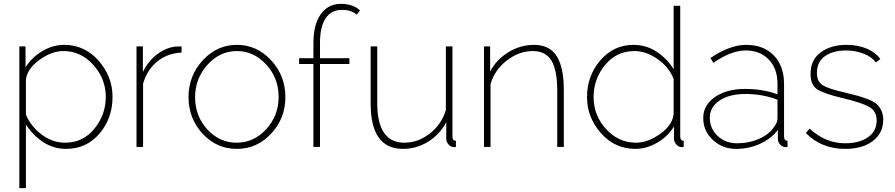

<svg xmlns="http://www.w3.org/2000/svg" viewBox="-20 -760 4629 993"><path d="M322 10Q257 10 203.5 -25Q150 -60 114 -116V213H80V-520H112V-412Q145 -464 199.5 -496Q254 -528 312 -528Q418 -528 490 -446Q562 -364 562 -259Q562 -148 494.5 -69Q427 10 322 10ZM317 -22Q409 -22 468 -94Q527 -166 527 -259Q527 -353 462.5 -424.5Q398 -496 308 -496Q247 -496 183 -449.5Q119 -403 114 -346V-167Q141 -104 197 -63Q253 -22 317 -22Z M919 -520V-488Q847 -485 794 -442.5Q741 -400 720 -327V0H686V-520H719V-388Q746 -443 791 -478Q836 -513 887 -519Q894 -519 905 -519.5Q916 -520 919 -520Z M1205 10Q1100 10 1027.5 -69Q955 -148 955 -258Q955 -368 1028.5 -448Q1102 -528 1205 -528Q1309 -528 1382.5 -448Q1456 -368 1456 -258Q1456 -148 1382.5 -69Q1309 10 1205 10ZM1053 -425Q989 -354 989 -257Q989 -160 1052 -91Q1115 -22 1204 -22Q1293 -22 1357 -92Q1421 -162 1421 -259Q1421 -356 1357 -426Q1293 -496 1205 -496Q1117 -496 1053 -425Z M1635 0H1601V-429H1527V-459H1601V-539Q1601 -633 1639 -686.5Q1677 -740 1743 -740Q1806 -740 1842 -706L1825 -684Q1797 -709 1748 -709Q1693 -709 1664 -665Q1635 -621 1635 -539V-459H1787V-429H1635Z M2064 10Q1897 10 1897 -224V-520H1931V-228Q1931 -22 2071 -22Q2142 -22 2202.5 -69Q2263 -116 2286 -190V-520H2320V-54Q2320 -32 2338 -32V0Q2334 1 2328 1Q2312 1 2300 -12.5Q2288 -26 2288 -42V-128Q2254 -64 2194 -27Q2134 10 2064 10Z M2896 -294V0H2862V-290Q2862 -397 2832 -446.5Q2802 -496 2736 -496Q2664 -496 2601 -447Q2538 -398 2517 -325V0H2483V-520H2515V-390Q2547 -452 2609.5 -490Q2672 -528 2742 -528Q2822 -528 2859 -470Q2896 -412 2896 -294Z M3266 10Q3160 10 3088 -71.5Q3016 -153 3016 -258Q3016 -368 3085 -448Q3154 -528 3256 -528Q3322 -528 3376 -492.5Q3430 -457 3464 -402V-730H3498V-54Q3498 -32 3516 -32V0Q3513 1 3507 1Q3490 1 3478 -12.5Q3466 -26 3466 -42V-106Q3434 -54 3379 -22Q3324 10 3266 10ZM3270 -22Q3331 -22 3395 -68Q3459 -114 3464 -172V-351Q3442 -411 3382 -453.5Q3322 -496 3261 -496Q3169 -496 3109.5 -424Q3050 -352 3050 -258Q3050 -163 3114.5 -92.5Q3179 -22 3270 -22Z M3787 10Q3716 10 3666.5 -36.5Q3617 -83 3617 -150Q3617 -216 3677.5 -258Q3738 -300 3833 -300Q3928 -300 4001 -272V-328Q4001 -405 3956 -452Q3911 -499 3837 -499Q3761 -499 3670 -435L3654 -460Q3755 -528 3839 -528Q3929 -528 3982 -473.5Q4035 -419 4035 -326V-54Q4035 -32 4053 -32V0Q4050 1 4045 1Q4028 1 4015.5 -11.5Q4003 -24 4003 -42V-88Q3968 -42 3910.5 -16Q3853 10 3787 10ZM3792 -19Q3854 -19 3907 -42.5Q3960 -66 3985 -106Q4001 -127 4001 -146V-244Q3925 -274 3835 -274Q3752 -274 3701.5 -240Q3651 -206 3651 -151Q3651 -95 3691.5 -57Q3732 -19 3792 -19Z M4352 10Q4227 10 4148 -72L4167 -95Q4249 -19 4351 -19Q4425 -19 4469.5 -50.5Q4514 -82 4514 -137Q4514 -185 4475.5 -207Q4437 -229 4340 -252Q4243 -275 4207.5 -297.5Q4172 -320 4172 -378Q4172 -451 4225 -489.5Q4278 -528 4358 -528Q4419 -528 4465 -507.5Q4511 -487 4533 -454L4510 -437Q4489 -466 4446.5 -482.5Q4404 -499 4355 -499Q4289 -499 4247 -470Q4205 -441 4205 -383Q4205 -338 4234.5 -319.5Q4264 -301 4347 -282Q4393 -271 4418 -264Q4443 -257 4472 -245.5Q4501 -234 4515 -221Q4529 -208 4538.5 -187.5Q4548 -167 4548 -141Q4548 -72 4494.5 -31Q4441 10 4352 10Z"/></svg>

Font: Raleway
Style: ExtraLight
Weight: 200
Designer: Matt McInerney, Pablo Impallari, Rodrigo Fuenzalida
Foundry: Matt McInerney, Pablo Impallari, Rodrigo Fuenzalida
Version: Version 2.001